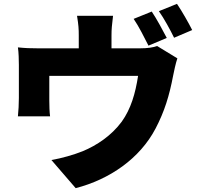

<svg xmlns="http://www.w3.org/2000/svg" viewBox="-20 -895 1040 997"><path d="M978 -739C961 -773 925 -837 899 -875L805 -837C832 -799 864 -740 884 -699ZM846 -698C828 -733 793 -798 768 -835L674 -797C701 -758 730 -699 751 -658ZM559 -644V-711C559 -744 561 -763 567 -813H380C388 -763 389 -744 389 -711V-644H180C140 -644 110 -645 73 -649C77 -624 78 -581 78 -558V-386C78 -355 76 -320 73 -291H240C237 -313 236 -348 236 -373V-501H697C683 -410 660 -330 612 -263C558 -190 482 -140 410 -110C363 -91 299 -73 247 -64L373 82C548 37 706 -71 788 -228C834 -316 859 -397 879 -502C883 -522 892 -566 901 -592L796 -656C776 -649 749 -644 705 -644Z"/></svg>

Font: Noto Sans Korean Black
Style: Bold
Weight: 900
Designer: Ryoko NISHIZUKA (kana & ideographs); Paul D. Hunt (Latin, Greek & Cyrillic); Wenlong ZHANG (bopomofo); Sandoll Communica
Foundry: Adobe Systems Incorporated
Version: Version 1.000;PS 1;hotconv 1.0.78;makeotf.lib2.5.61930